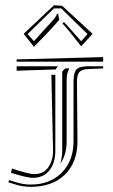

<svg xmlns="http://www.w3.org/2000/svg" viewBox="-20 -748 433 737"><path d="M207.5 -671.9Q201.2 -664.1 183.3 -644.8Q165.5 -625.5 160.6 -620.1L110.4 -568.4L70.8 -618.2L187.5 -728L218.8 -725.6L335.4 -618.2L291.5 -570.3L246.6 -627Q242.2 -631.8 234.1 -641.8Q226.1 -651.9 220.2 -656.7L225.1 -664.1Q233.9 -653.8 254.4 -631.8L291.5 -589.8L315.9 -617.2L214.8 -715.8H187L85.9 -617.2L110.4 -589.8L147.9 -631.8Q153.8 -638.7 163.1 -648.4Q172.4 -658.2 177 -663.3Q181.6 -668.5 187 -675Q192.4 -681.6 195.1 -686.3Q197.8 -690.9 198.7 -695.3H203.1ZM262.2 -205.6V-432.6Q262.2 -468.8 273.2 -481.2Q284.2 -493.7 318.8 -493.7H376V-485.4L317.4 -482.9Q293.5 -481.9 284.4 -470.9Q275.4 -460 275.4 -435.5V-433.6L277.3 -205.6Q277.3 -124.5 229 -77.6Q180.7 -30.8 97.7 -30.8Q66.4 -30.8 35.6 -41L12.2 -48.3L14.6 -56.6L40.5 -48.8Q69.3 -39.6 97.7 -39.6Q171.9 -39.6 217 -85.2Q262.2 -130.9 262.2 -205.6ZM376 -528.8V-511.2H43.9V-520ZM218.8 -465.8Q218.3 -470.2 218.8 -473.1L230 -485.4H246.1Q235.8 -467.3 235.8 -441.4V-205.6Q235.8 -154.8 211.4 -119.1Q218.8 -144.5 218.8 -170.4ZM177.2 -460.9H192.4V-170.4Q192.4 -122.6 169.7 -94Q147 -65.4 105.5 -65.4Q88.9 -65.4 47.9 -77.1L22 -84.5L25.9 -101.1L53.7 -92.3Q96.2 -79.6 110.8 -79.6Q147.9 -79.6 165.8 -106.4Q183.6 -133.3 183.6 -168V-170.4ZM193.4 -481.4 43.9 -476.6V-493.7H202.1Z"/></svg>

Font: FoglihtenNo03
Style: Regular
Weight: 500
Version: Version 0.59